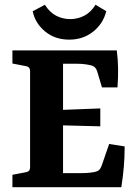

<svg xmlns="http://www.w3.org/2000/svg" viewBox="-20 -784 568 804"><path d="M407 -418 387 -485Q381 -504 366 -509Q356 -512 339.5 -514.5Q323 -517 305 -517H244V-324L400 -330V-255L244 -259V-59H321Q339 -59 358 -61Q377 -63 387 -67Q395 -71 398.5 -76Q402 -81 406 -91L437 -181L502 -171Q502 -127 498.5 -85.5Q495 -44 488 0H32V-52L89 -63Q106 -66 106 -83V-486Q106 -504 89 -507L32 -518V-573H469Q474 -535 474.5 -496.5Q475 -458 472 -418ZM270 -618Q210 -618 168.5 -652.5Q127 -687 117 -737L168 -764Q188 -732 215.5 -718Q243 -704 274 -704Q305 -704 332.5 -718Q360 -732 380 -764L425 -737Q412 -685 370 -651.5Q328 -618 270 -618Z"/></svg>

Font: Yrsa
Style: Bold
Weight: 700
Version: Version 2.004